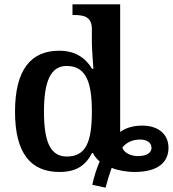

<svg xmlns="http://www.w3.org/2000/svg" viewBox="-20 -780 794 882"><path d="M465 82C472 54 484 15 493 -9C518 2 561 10 598 10C715 10 754 -42 754 -101C754 -166 704 -203 634 -203C592 -203 559 -193 532 -174V-760H313V-711H321C365 -711 402 -703 402 -647V-582C402 -558 409 -464 409 -464H403C374 -512 328 -547 252 -547C122 -547 49 -460 49 -267C49 -75 122 10 253 10C331 10 373 -20 403 -77H407C414 -61 426 -49 438 -38C426 -13 410 38 404 69ZM287 -61C211 -61 182 -129 182 -267C182 -403 211 -477 286 -477C375 -477 402 -403 402 -268C402 -128 375 -61 287 -61ZM613 -63C580 -63 550 -78 542 -102C559 -124 587 -139 623 -139C657 -139 676 -123 676 -101C676 -78 654 -63 613 -63Z"/></svg>

Font: Noto Serif Semi
Style: Regular
Weight: 600
Designer: Monotype Design Team
Foundry: Monotype Imaging Inc.
Version: Version 1.002